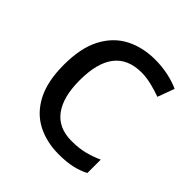

<svg xmlns="http://www.w3.org/2000/svg" viewBox="-155 -663 789 789"><g transform="rotate(45 240.0 -268.0)"><path d="M300 10Q229 10 173.5 -19Q118 -48 86.5 -109Q55 -170 55 -265Q55 -364 88 -426Q121 -488 177.5 -517Q234 -546 306 -546Q347 -546 385 -537.5Q423 -529 447 -517L420 -444Q396 -453 364 -461Q332 -469 304 -469Q146 -469 146 -266Q146 -169 184.5 -117.5Q223 -66 299 -66Q343 -66 376.5 -75Q410 -84 438 -97V-19Q411 -5 378.5 2.5Q346 10 300 10Z"/></g></svg>

Font: Noto Sans Living
Style: Regular
Weight: 400
Designer: Monotype Design Team
Foundry: Monotype Imaging Inc.
Version: Version 2.013; ttfautohint (v1.8.4.7-5d5b)